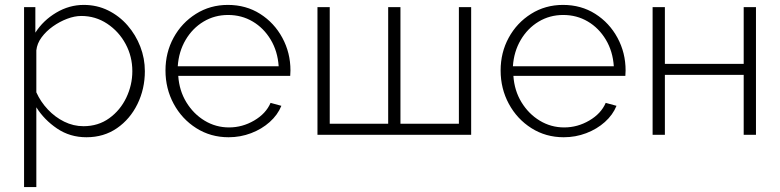

<svg xmlns="http://www.w3.org/2000/svg" viewBox="-20 -549 3177 782"><path d="M332 10Q265 10 212.5 -25.5Q160 -61 128 -112V213H78V-520H124V-416Q156 -466 209 -497.5Q262 -529 321 -529Q375 -529 420.5 -506.5Q466 -484 499.5 -445.5Q533 -407 551.5 -359Q570 -311 570 -259Q570 -187 540 -125.5Q510 -64 456.5 -27Q403 10 332 10ZM320 -35Q380 -35 425 -67.5Q470 -100 494.5 -151.5Q519 -203 519 -259Q519 -319 491.5 -370Q464 -421 416.5 -452.5Q369 -484 311 -484Q284 -484 253.5 -472.5Q223 -461 195.5 -441.5Q168 -422 149.5 -397Q131 -372 128 -344V-173Q145 -135 174.5 -103.5Q204 -72 241.5 -53.5Q279 -35 320 -35Z M911 10Q838 10 779.5 -27Q721 -64 687.5 -126Q654 -188 654 -262Q654 -335 687 -395.5Q720 -456 778 -492.5Q836 -529 908 -529Q982 -529 1039.5 -492.5Q1097 -456 1130 -395Q1163 -334 1163 -262Q1163 -250 1162 -240H706Q710 -180 739 -132.5Q768 -85 813.5 -57.5Q859 -30 913 -30Q967 -30 1015 -58Q1063 -86 1082 -130L1126 -118Q1111 -81 1078.5 -52Q1046 -23 1002.5 -6.5Q959 10 911 10ZM704 -279H1115Q1111 -340 1082.5 -387.5Q1054 -435 1009 -461.5Q964 -488 909 -488Q854 -488 809 -461Q764 -434 736 -386.5Q708 -339 704 -279Z M1273 0V-520H1323V-45H1561V-520H1611V-45H1849V-520H1899V0Z M2276 10Q2203 10 2144.5 -27Q2086 -64 2052.5 -126Q2019 -188 2019 -262Q2019 -335 2052 -395.5Q2085 -456 2143 -492.5Q2201 -529 2273 -529Q2347 -529 2404.5 -492.5Q2462 -456 2495 -395Q2528 -334 2528 -262Q2528 -250 2527 -240H2071Q2075 -180 2104 -132.5Q2133 -85 2178.5 -57.5Q2224 -30 2278 -30Q2332 -30 2380 -58Q2428 -86 2447 -130L2491 -118Q2476 -81 2443.5 -52Q2411 -23 2367.5 -6.5Q2324 10 2276 10ZM2069 -279H2480Q2476 -340 2447.5 -387.5Q2419 -435 2374 -461.5Q2329 -488 2274 -488Q2219 -488 2174 -461Q2129 -434 2101 -386.5Q2073 -339 2069 -279Z M2638 0V-520H2688V-289H3009V-520H3059V0H3009V-244H2688V0Z"/></svg>

Font: Raleway Light
Style: Regular
Weight: 300
Designer: Matt McInerney, Pablo Impallari, Rodrigo Fuenzalida
Foundry: Matt McInerney, Pablo Impallari, Rodrigo Fuenzalida
Version: Version 4.026